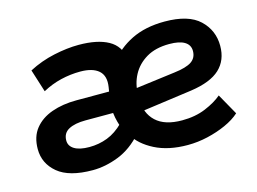

<svg xmlns="http://www.w3.org/2000/svg" viewBox="-67 -522 864 645"><g transform="rotate(-15 365.5 -199.5)"><path d="M185 10Q103 10 63.5 -23Q24 -56 24 -106Q24 -149 46 -176.5Q68 -204 106 -217.5Q144 -231 192 -231H325L301 -203L308 -246Q314 -284 293 -302.5Q272 -321 229 -321Q195 -321 161.5 -313Q128 -305 97 -288L72 -367Q114 -389 160.5 -399Q207 -409 247 -409Q312 -409 350 -388Q388 -367 395 -320L354 -323Q382 -362 430.5 -386Q479 -410 546 -410Q629 -410 667.5 -373.5Q706 -337 706 -283Q706 -233 674 -203Q642 -173 573 -163L356 -133V-213L534 -236Q576 -241 594.5 -253.5Q613 -266 613 -290Q613 -311 595 -322Q577 -333 542 -333Q494 -333 462 -314Q430 -295 413.5 -264Q397 -233 397 -196V-180Q397 -131 427.5 -102.5Q458 -74 518 -74Q564 -74 600 -89Q636 -104 658 -123L699 -50Q679 -32 649 -18.5Q619 -5 584.5 3Q550 11 515 11Q448 11 401 -13Q354 -37 333 -73L359 -69Q321 -26 275 -8Q229 10 185 10ZM194 -68Q227 -68 257 -79.5Q287 -91 314 -118L315 -99Q310 -112 306 -126.5Q302 -141 300 -158H204Q167 -158 145.5 -146.5Q124 -135 124 -109Q124 -90 142 -79Q160 -68 194 -68Z"/></g></svg>

Font: Rokkitt SemiBold
Style: Italic
Weight: 600
Italic angle: -9°
Designer: Vernon Adams
Foundry: Vernon Adams
Version: Version 3.103